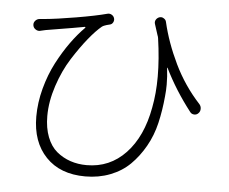

<svg xmlns="http://www.w3.org/2000/svg" viewBox="-53 -777 1043 876"><g transform="rotate(5 469.0 -339.0)"><path d="M858.4 -335.9Q866.2 -327.1 866.2 -314.9Q866.2 -302.7 858.4 -294.9Q850.6 -286.1 838.9 -286.6Q827.1 -287.1 820.3 -295.9Q748 -388.7 699.2 -488.3Q699.2 -489.3 698.2 -488.8Q697.3 -488.3 697.3 -487.3Q702.1 -449.2 702.1 -411.1Q702.1 -383.8 699.2 -357.4Q693.4 -293 679.7 -234.4Q666 -175.8 637.7 -126Q609.4 -76.2 572.3 -39.6Q535.2 -2.9 482.4 17.6Q429.7 38.1 368.2 38.1Q252.9 38.1 187.5 -30.3Q122.1 -98.6 122.1 -214.8Q122.1 -278.3 139.6 -343.8Q157.2 -409.2 185.5 -463.4Q213.9 -517.6 245.1 -561Q276.4 -604.5 309.6 -637.7Q310.5 -638.7 309.6 -640.1Q308.6 -641.6 307.6 -641.6Q284.2 -636.7 129.9 -611.3Q121.1 -609.4 104.5 -605.5Q93.8 -603.5 84 -610.4Q72.3 -618.2 72.3 -632.8Q72.3 -641.6 79.1 -649.4Q86.9 -658.2 98.6 -659.2Q110.4 -660.2 120.1 -661.1Q174.8 -666 264.2 -681.2Q353.5 -696.3 404.3 -710Q414.1 -712.9 423.3 -708Q432.6 -703.1 436 -693.4Q439.5 -683.6 434.6 -673.8Q429.7 -664.1 419.9 -662.1Q403.3 -658.2 396.5 -655.3Q390.6 -653.3 384.8 -649.4Q358.4 -627.9 324.7 -586.4Q291 -544.9 255.4 -488.8Q219.7 -432.6 195.8 -360.4Q171.9 -288.1 171.9 -221.7Q171.9 -167 188 -125.5Q204.1 -84 232.4 -60.5Q260.7 -37.1 295.4 -25.4Q330.1 -13.7 370.1 -13.7Q475.6 -13.7 548.3 -90.3Q621.1 -167 645.5 -301.8Q658.2 -367.2 658.2 -443.4Q658.2 -524.4 644.5 -619.1Q643.6 -626 640.6 -632.8Q631.8 -658.2 625 -681.6Q621.1 -692.4 626.5 -701.7Q631.8 -710.9 642.6 -714.8Q646.5 -715.8 650.4 -715.8Q656.2 -715.8 662.1 -711.9Q671.9 -706.1 673.8 -696.3Q695.3 -603.5 741.2 -508.3Q787.1 -413.1 858.4 -335.9Z"/></g></svg>

Font: Gen Jyuu Gothic P Light
Style: Regular
Weight: 200
Designer: [Source Han Sans]
Ryoko NISHIZUKA  (kana & ideographs); Paul D. Hunt (Latin, Greek & Cyrillic); Wenlong ZHANG  (bopomofo
Version: Version 1.002.20150607